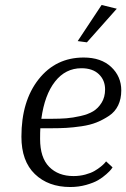

<svg xmlns="http://www.w3.org/2000/svg" viewBox="-20 -741 507 771"><path d="M449 -706 329 -571 292 -576 388 -721ZM432 -69Q430 -66 426 -60.5Q422 -55 407 -41.5Q392 -28 374 -17.5Q356 -7 326 1.5Q296 10 262 10Q174 10 120 -42Q66 -94 66 -192Q66 -335 135 -422.5Q204 -510 316 -510Q386 -510 426.5 -472Q467 -434 467 -378Q467 -344 454.5 -318Q442 -292 418 -276Q394 -260 368 -249.5Q342 -239 307.5 -234Q273 -229 246.5 -227.5Q220 -226 187 -226H142Q141 -212 141 -183Q141 -108 177.5 -71Q214 -34 275 -34Q300 -34 322.5 -40Q345 -46 359.5 -54.5Q374 -63 385 -72Q396 -81 401 -87L406 -93ZM307 -467Q243 -467 201 -413.5Q159 -360 146 -264H189Q221 -264 246.5 -266Q272 -268 303 -275Q334 -282 354 -294Q374 -306 388 -328.5Q402 -351 402 -382Q402 -419 377 -443Q352 -467 307 -467Z"/></svg>

Font: Arsenal
Style: Italic
Weight: 400
Italic angle: -9.10001°
Designer: Andrij Shevchenko
Foundry: Stairsfor
Version: Version 2.001;PS 002.001;hotconv 1.0.88;makeotf.lib2.5.64775